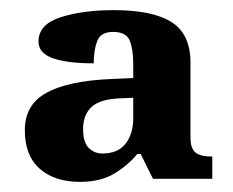

<svg xmlns="http://www.w3.org/2000/svg" viewBox="-20 -739 460 379"><path d="M138 -380Q87.7 -380 58.3 -406Q29 -432 29 -482Q29 -532 71 -555.5Q113 -579 198 -583L243 -584.9V-612.5Q243 -641 236.2 -658.5Q229.4 -676 203 -676Q179 -676 172 -658.2Q165 -640.4 165 -614Q113 -614 84.5 -624Q56 -634 56 -657Q56 -691 99.8 -705Q143.7 -719 204.8 -719Q281 -719 318.5 -695.5Q356 -672 356 -614.9V-467.8Q356 -446.5 365.5 -438.2Q375 -430 399 -430V-386H282L257.7 -435H251Q233 -413 205.8 -396.5Q178.6 -380 138 -380ZM182 -436Q213 -436 228 -455.5Q243 -475 243 -505.3V-546L220 -545Q179 -544 161.5 -528.5Q144 -513 144 -484Q144 -458 155.2 -447Q166.3 -436 182 -436Z"/></svg>

Font: Noto Serif Khojki
Style: Regular
Weight: 400
Designer: Juan Bruce
Version: Version 2.002